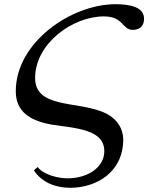

<svg xmlns="http://www.w3.org/2000/svg" viewBox="-20 -686 713 913"><path d="M141 124C180 183 246 207 314 207C437 207 566 134 566 -23C566 -70 540 -126 465 -155C338 -205 147 -173 147 -315C147 -479 325 -608 474 -608C569 -608 559 -544 612 -544C647 -544 665 -565 665 -597C665 -650 605 -666 529 -666C319 -666 55 -485 55 -252C55 -132 159 -100 270 -87C351 -77 409 -65 444 -37C466 -19 476 5 476 33C476 110 397 162 301 162C253 162 184 143 159 108Z"/></svg>

Font: XITS
Style: Italic
Weight: 400
Italic angle: -16.33°
Designer: MicroPress Inc., with final additions and corrections provided by Coen Hoffman, Elsevier (retired)
Version: Version 1.107